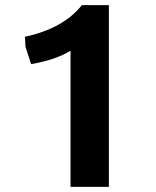

<svg xmlns="http://www.w3.org/2000/svg" viewBox="-20 -718 606 746"><path d="M403 8H254V-521Q196 -485 101 -469L79 -536L77 -575Q227 -608 298 -698H403Z"/></svg>

Font: Repo
Style: Bold
Weight: 700
Designer: Stefan Peev
Foundry: Context Ltd
Version: Version 001.000